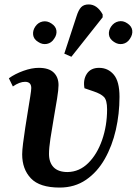

<svg xmlns="http://www.w3.org/2000/svg" viewBox="-20 -832 617 866"><path d="M249 14Q159 14 119.5 -27.5Q80 -69 80 -136Q80 -153 84 -185.5Q88 -218 94 -256.5Q100 -295 106 -332Q112 -369 116.5 -397Q121 -425 121 -435Q121 -463 93 -463Q68 -463 38 -442L20 -479Q48 -499 85.5 -512.5Q123 -526 155 -526Q200 -526 222 -505Q244 -484 244 -448Q244 -428 237.5 -387.5Q231 -347 222.5 -299Q214 -251 207.5 -207.5Q201 -164 201 -138Q201 -99 222 -77.5Q243 -56 285 -56Q338 -57 378 -96.5Q418 -136 440.5 -200.5Q463 -265 463 -339Q463 -380 449 -394.5Q435 -409 402 -420L361 -434Q354 -472 371.5 -499Q389 -526 427 -526Q467 -526 493 -495.5Q519 -465 519 -395Q519 -319 502.5 -246.5Q486 -174 452.5 -115Q419 -56 368 -21Q317 14 249 14ZM302 -576 270 -590 325 -758Q334 -787 346 -799.5Q358 -812 380 -812Q418 -812 443 -767V-754ZM494 -643Q474 -656 471.5 -675Q469 -694 481 -712Q494 -731 514.5 -735.5Q535 -740 554 -727Q574 -714 576.5 -695Q579 -676 566 -657Q554 -638 533.5 -634Q513 -630 494 -643ZM152 -643Q132 -655 129.5 -674.5Q127 -694 139 -712Q152 -731 172.5 -735Q193 -739 212 -726Q232 -713 234.5 -694Q237 -675 224 -657Q212 -638 191.5 -634Q171 -630 152 -643Z"/></svg>

Font: Literata 36pt SemiBold
Style: Italic
Weight: 600
Italic angle: -2°
Designer: Latin by Veronika Burian and Jose Scaglione. Greek by Irene Vlachou. Cyrillic by Vera Evstafieva
Foundry: TypeTogether
Version: Version 3.002